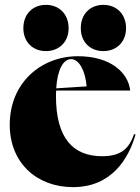

<svg xmlns="http://www.w3.org/2000/svg" viewBox="-20 -754 577 789"><path d="M280 15C440 15 509 -104 537 -201L531 -203C512 -149 483 -112 400 -112C282 -112 210 -184 210 -359C210 -367 210 -375 211 -382H515C507 -456 434 -523 300 -523C151 -523 20 -416 20 -241C20 -86 130 15 280 15ZM76 -638C76 -582 114 -544 169 -544C223 -544 262 -582 262 -638C262 -696 223 -734 169 -734C114 -734 76 -696 76 -638ZM211 -391C216 -470 241 -511 272 -511C306 -511 331 -461 336 -399ZM312 -638C312 -582 350 -544 405 -544C459 -544 498 -582 498 -638C498 -696 459 -734 405 -734C350 -734 312 -696 312 -638Z"/></svg>

Font: Nyght Serif Dark
Style: Regular
Weight: 800
Designer: Maksym Kobuzan
Version: Version 0.410;Glyphs 3.1.2 (3151)